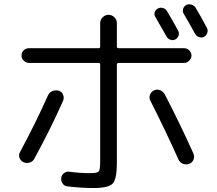

<svg xmlns="http://www.w3.org/2000/svg" viewBox="-20 -858 1040 920"><path d="M412.1 -28.3Q446.3 -28.3 453.1 -36.6Q460 -44.9 460 -85.9V-547.9Q460 -556.6 452.1 -556.6H118.2Q104.5 -556.6 93.8 -567.4Q83 -578.1 83 -592.3Q83 -606.4 93.3 -616.7Q103.5 -627 118.2 -627H452.1Q460 -627 460 -634.8V-747.1Q460 -763.7 472.2 -775.4Q484.4 -787.1 500 -787.1Q515.6 -787.1 527.8 -775.4Q540 -763.7 540 -747.1V-634.8Q540 -627 548.8 -627H862.3Q876 -627 886.7 -616.7Q897.5 -606.4 897.5 -592.3Q897.5 -578.1 886.7 -567.4Q876 -556.6 862.3 -556.6H548.8Q540 -556.6 540 -547.9V-77.1Q540 0 520 21.5Q500 43 426.8 43Q373 43 303.7 35.2Q289.1 34.2 280.3 22Q271.5 9.8 273.4 -4.9Q274.4 -18.6 286.1 -27.8Q297.9 -37.1 311.5 -35.2Q362.3 -28.3 412.1 -28.3ZM780.3 -804.7Q822.3 -733.4 834 -710Q839.8 -699.2 835.4 -687Q831.1 -674.8 819.8 -668.9Q808.6 -663.1 796.4 -667.5Q784.2 -671.9 778.3 -682.6Q748 -736.3 724.6 -776.4Q717.8 -787.1 721.2 -798.8Q724.6 -810.5 735.8 -816.9Q747.1 -823.2 760.3 -819.8Q773.4 -816.4 780.3 -804.7ZM958 -681.6Q946.3 -675.8 933.6 -680.2Q920.9 -684.6 914.1 -697.3Q894.5 -733.4 860.4 -792Q853.5 -802.7 857.4 -815.4Q861.3 -828.1 872.1 -834Q883.8 -839.8 897 -835.9Q910.2 -832 917 -821.3Q943.4 -778.3 971.7 -723.6Q977.5 -712.9 973.1 -700.2Q968.8 -687.5 958 -681.6ZM91.8 -81.1Q78.1 -87.9 73.2 -102.5Q68.4 -117.2 76.2 -129.9Q153.3 -273.4 210 -401.4Q216.8 -416 231.9 -421.9Q247.1 -427.7 262.2 -422.9Q277.3 -418 282.7 -403.3Q288.1 -388.7 282.2 -375Q221.7 -238.3 144.5 -97.7Q137.7 -84 122.1 -79.1Q106.4 -74.2 91.8 -81.1ZM835 -93.8Q776.4 -225.6 700.2 -376Q693.4 -388.7 698.7 -403.8Q704.1 -418.9 717.8 -424.8Q732.4 -431.6 747.1 -425.8Q761.7 -419.9 769.5 -406.2Q842.8 -264.6 906.2 -124Q913.1 -109.4 907.7 -94.2Q902.3 -79.1 887.2 -73.2Q872.1 -67.4 856.9 -73.2Q841.8 -79.1 835 -93.8Z"/></svg>

Font: Rounded Mgen+ 1m regular
Style: Regular
Weight: 400
Designer: [Source Han Sans]
Ryoko NISHIZUKA  (kana & ideographs); Paul D. Hunt (Latin, Greek & Cyrillic); Wenlong ZHANG  (bopomofo
Version: Version 1.059.20150602